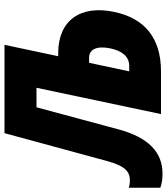

<svg xmlns="http://www.w3.org/2000/svg" viewBox="6 -792 761 876"><g transform="rotate(-90 387.0 -353.5)"><path d="M33 7C130 7 198 -56 235 -193L336 -568H425L305 0H501C651 0 742 -74 771 -213C804 -368 732 -469 583 -469H569L621 -714H218L91 -247C69 -167 45 -142 3 -142C-11 -142 -22 -144 -31 -147V-3C-13 4 10 7 33 7ZM500 -145 539 -328H562C601 -328 617 -292 605 -232C593 -175 566 -145 525 -145Z"/></g></svg>

Font: Noto Sans ExtraCondensed Black
Style: Italic
Weight: 900
Width: 2
Italic angle: -12°
Designer: Monotype Design Team
Foundry: Monotype Imaging Inc.
Version: Version 2.013